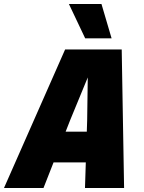

<svg xmlns="http://www.w3.org/2000/svg" viewBox="-57 -947 727 967"><path d="M87 -129 121 -284H548L514 -129ZM271 -698H556L568 0H371L382 -341L385 -557L296 -341L162 0H-37ZM505 -754H372L290 -927H454Z"/></svg>

Font: Azeret Mono Thin ExtraBold
Style: Italic
Weight: 800
Italic angle: -12°
Version: Version 1.002